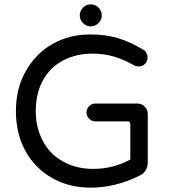

<svg xmlns="http://www.w3.org/2000/svg" viewBox="-20 -850 779 881"><path d="M346 -779Q346 -800 361 -815Q376 -830 396 -830Q417 -830 432 -815Q447 -800 447 -779Q447 -759 432 -744Q417 -729 396 -729Q376 -729 361 -744Q346 -759 346 -779ZM98 -523Q143 -604 220.5 -648Q298 -692 394 -692Q464 -692 521 -675Q578 -658 637 -622Q646 -618 651.5 -608Q657 -598 657 -586Q657 -569 645.5 -557Q634 -545 615 -545Q607 -545 595 -550Q547 -578 501 -591Q455 -604 403 -604Q331 -604 270 -573Q209 -541 176.5 -480.5Q144 -420 144 -340Q144 -266 176 -204Q208 -143 269 -109Q330 -75 408 -75Q499 -75 578 -118V-281Q578 -293 566 -293H418Q401 -293 389 -305Q377 -317 377 -334Q377 -351 389 -363Q401 -375 418 -375H610Q630 -375 644 -361Q658 -347 658 -327V-105Q658 -85 648.5 -69Q639 -53 620 -44Q510 11 396 11Q295 11 218 -34Q139 -79 96 -158.5Q53 -238 53 -340Q53 -444 98 -523Z"/></svg>

Font: 寒蝉全圆体
Style: Regular
Weight: 400
Designer: Warren2060
      Designed by Motoya company      

      [Varela Round]
      Joe Prince(Latin component); Avraham Cornf
Foundry: ChillType
Version: Version 3.200